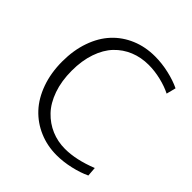

<svg xmlns="http://www.w3.org/2000/svg" viewBox="-195 -845 990 990"><g transform="rotate(45 300.0 -350.0)"><path d="M379.9 -43.9Q460 -43.9 558.1 -83L562 -32.2Q523.4 -13.7 471.9 -2Q420.4 9.8 372.1 9.8Q303.7 9.8 244.9 -15.4Q186 -40.5 143.1 -86.4Q100.1 -132.3 75.4 -201.2Q50.8 -270 50.8 -353Q50.8 -434.6 74.5 -502Q98.1 -569.3 140.4 -614.7Q182.6 -660.2 241.7 -685.1Q300.8 -710 371.1 -710Q421.4 -710 472.7 -698.2Q523.9 -686.5 562 -668L548.8 -616.2Q514.2 -633.8 468.5 -644.8Q422.9 -655.8 378.9 -655.8Q323.7 -655.8 276.6 -636.5Q229.5 -617.2 194.3 -580.3Q159.2 -543.5 139.2 -485.4Q119.1 -427.2 119.1 -354Q119.1 -278.8 140.1 -219Q161.1 -159.2 197.3 -121.3Q233.4 -83.5 280 -63.7Q326.7 -43.9 379.9 -43.9Z"/></g></svg>

Font: LT Hoop Light
Style: Regular
Weight: 300
Designer: Daniel Lyons
Foundry: LyonsType
Version: Version 1.000